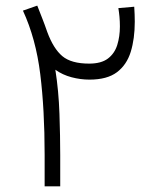

<svg xmlns="http://www.w3.org/2000/svg" viewBox="-20 -654 549 674"><path d="M451.2 -630.4Q452.1 -616.7 452.6 -603.5Q453.1 -590.3 453.1 -577.6Q453.1 -518.1 439 -472.2Q424.8 -426.3 390.4 -400.4Q356 -374.5 293.9 -374.5Q262.7 -374.5 231.2 -382.8Q199.7 -391.1 174.3 -409.2Q186 -334.5 188.7 -254.6Q191.4 -174.8 191.4 -109.4V0H136.7V-110.8Q136.7 -269.5 121.3 -393.8Q106 -518.1 60.5 -616.7L110.8 -634.3Q120.6 -608.9 128.7 -588.6Q136.7 -568.4 146 -541.5Q167.5 -483.4 198.7 -457Q230 -430.7 293 -430.7Q335.4 -430.7 358.9 -448.5Q382.3 -466.3 391.6 -496.1Q400.9 -525.9 400.9 -561Q400.9 -578.6 399.4 -595Q397.9 -611.3 395.5 -625.5Z"/></svg>

Font: Vazirmatn RD UI FD ExtraLight
Style: Regular
Weight: 200
Designer: Saber Rastikerdar
Foundry: Saber Rastikerdar
Version: Version 33.003